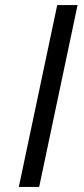

<svg xmlns="http://www.w3.org/2000/svg" viewBox="-20 -735 331 755"><path d="M54 0 205 -715H285L134 0Z"/></svg>

Font: Wix Madefor Text
Style: Italic
Weight: 400
Italic angle: -12°
Designer: Dalton Maag Ltd
Foundry: Dalton Maag Ltd
Version: Version 3.100